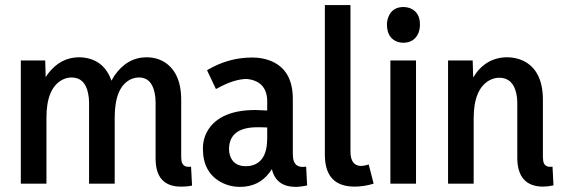

<svg xmlns="http://www.w3.org/2000/svg" viewBox="-20 -728 2239 761"><path d="M698.2 -332Q698.2 -444.3 626 -485.4Q596.7 -501 561.5 -501Q483.4 -501 432.6 -426.8Q426.8 -417 421.9 -408.2Q393.6 -487.3 317.4 -499Q305.7 -501 293.9 -501Q219.7 -501 169.9 -435.5Q165 -428.7 161.1 -421.9L159.2 -488.3H62.5V0H164.1V-261.7Q164.1 -377 225.6 -411.1Q244.1 -420.9 263.7 -420.9Q316.4 -420.9 329.1 -358.4Q333 -341.8 333 -322.3V0H434.6V-261.7Q434.6 -381.8 497.1 -413.1Q513.7 -420.9 531.2 -420.9Q580.1 -420.9 592.8 -360.4Q596.7 -342.8 596.7 -322.3V-99.6Q596.7 14.6 703.1 11.7Q721.7 11.7 741.2 7.8L737.3 -67.4Q703.1 -62.5 699.2 -91.8Q698.2 -98.6 698.2 -106.4Z M1150.4 12.7Q1171.9 12.7 1197.3 6.8L1193.4 -67.4Q1187.5 -66.4 1179.7 -66.4Q1146.5 -66.4 1141.6 -101.6Q1140.6 -110.4 1140.6 -121.1V-335.9Q1140.6 -454.1 1048.8 -488.3Q1017.6 -500 979.5 -500Q886.7 -500 804.7 -452.1Q802.7 -450.2 800.8 -449.2L835.9 -375Q907.2 -415 958 -415Q1035.2 -407.2 1039.1 -332V-290Q1005.9 -292 993.2 -292Q857.4 -292 806.6 -215.8Q784.2 -181.6 784.2 -138.7Q784.2 -45.9 854.5 -6.8Q889.6 12.7 931.6 12.7Q1005.9 12.7 1048.8 -44.9Q1053.7 -51.8 1057.6 -57.6Q1074.2 11.7 1150.4 12.7ZM954.1 -69.3Q903.3 -69.3 890.6 -115.2Q887.7 -126 887.7 -138.7Q889.6 -222.7 998 -223.6Q1026.4 -223.6 1039.1 -222.7V-179.7Q1039.1 -82 969.7 -70.3Q961.9 -69.3 954.1 -69.3Z M1384.8 11.7Q1421.9 11.7 1460.9 0L1441.4 -76.2Q1423.8 -70.3 1409.2 -70.3Q1370.1 -72.3 1369.1 -125V-708H1267.6V-115.2Q1267.6 1 1366.2 10.7Q1376 11.7 1384.8 11.7Z M1628.9 0V-488.3H1527.3V0ZM1644.5 -630.9Q1644.5 -680.7 1603.5 -696.3Q1590.8 -700.2 1579.1 -700.2Q1535.2 -700.2 1519.5 -661.1Q1513.7 -646.5 1513.7 -630.9Q1513.7 -578.1 1554.7 -562.5Q1566.4 -558.6 1578.1 -558.6Q1622.1 -558.6 1638.7 -597.7Q1644.5 -613.3 1644.5 -630.9Z M2169.9 -67.4Q2136.7 -62.5 2132.8 -91.8Q2131.8 -98.6 2131.8 -106.4V-332Q2131.8 -449.2 2053.7 -487.3Q2024.4 -501 1989.3 -501Q1903.3 -500 1855.5 -420.9L1853.5 -488.3H1755.9V0H1857.4V-258.8Q1857.4 -374 1918.9 -409.2Q1938.5 -419.9 1959 -419.9Q2012.7 -419.9 2026.4 -357.4Q2030.3 -340.8 2030.3 -321.3V-99.6Q2032.2 10.7 2131.8 11.7Q2150.4 11.7 2173.8 6.8Z"/></svg>

Font: Yaldevi Colombo SemiBold
Style: Regular
Weight: 600
Designer: Sol Matas, Denzil Rajitha, Kosala Senevirathne and Pathum Egodawatta
Foundry: Mooniak
Version: Version 1.020 ; ttfautohint (v1.6)